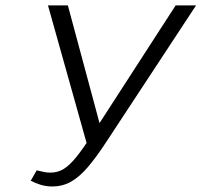

<svg xmlns="http://www.w3.org/2000/svg" viewBox="-20 -678 742 707"><path d="M171.8 8.6Q149.8 8.6 130 2.5Q110.3 -3.5 93.2 -12.5L115.2 -50.8Q131.1 -46.8 142.9 -44.5Q154.7 -42.3 165.3 -42.3Q192.7 -42.3 215 -56.2Q237.3 -70.1 261.8 -100.7Q286.4 -131.3 318.1 -180.8L626.7 -658H701.9L368 -150.3Q333.5 -97.9 303.3 -62.5Q273.1 -27.1 242 -9.2Q210.9 8.6 171.8 8.6ZM303.9 -133.5 156.7 -658H229.9L358.7 -179.4Z"/></svg>

Font: Ysabeau
Style: Bold Italic
Weight: 700
Italic angle: -12°
Designer: Christian Thalmann (Catharsis Fonts)
Version: Version 2.002